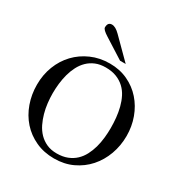

<svg xmlns="http://www.w3.org/2000/svg" viewBox="-203 -1020 1113 1181"><g transform="rotate(30 353.5 -430.0)"><path d="M669.4 -327.6Q669.4 -258.3 646.7 -196Q624 -133.8 582.3 -86.7Q540.5 -39.6 481.9 -12Q423.3 15.6 351.1 15.6Q278.8 15.6 220 -11.5Q161.1 -38.6 119.6 -85.2Q78.1 -131.8 55.9 -194.1Q33.7 -256.3 33.7 -326.2Q33.7 -396.5 57.4 -457.8Q81.1 -519 124.3 -564.5Q167.5 -609.9 227.3 -636.2Q287.1 -662.6 358.4 -662.6Q428.7 -662.6 486.1 -635.7Q543.5 -608.9 584.2 -562.7Q625 -516.6 647.2 -455.8Q669.4 -395 669.4 -327.6ZM560.5 -321.3Q560.5 -356.9 556.9 -393.6Q553.2 -430.2 544.4 -464.6Q535.6 -499 520.5 -528.8Q505.4 -558.6 481.7 -580.8Q458 -603 425 -616Q392.1 -628.9 348.6 -628.9Q308.1 -628.9 277.1 -616Q246.1 -603 223.4 -580.8Q200.7 -558.6 185.3 -528.8Q169.9 -499 160.9 -465.6Q151.9 -432.1 147.9 -397Q144 -361.8 144 -328.6Q144 -296.4 147.9 -260.7Q151.9 -225.1 161.4 -190.9Q170.9 -156.7 186 -125.7Q201.2 -94.7 224.1 -71Q247.1 -47.4 278.1 -33.4Q309.1 -19.5 349.6 -19.5Q392.1 -19.5 424.3 -32.2Q456.5 -44.9 480 -66.9Q503.4 -88.9 518.8 -118.4Q534.2 -147.9 543.5 -181.2Q552.7 -214.4 556.6 -250.5Q560.5 -286.6 560.5 -321.3ZM402.8 -708.5 262.7 -797.4Q219.7 -824.2 219.7 -839.8Q219.7 -876.5 249.5 -876.5Q274.9 -876.5 306.6 -844.7L442.9 -708.5Z"/></g></svg>

Font: Kitab
Style: Regular
Weight: 400
Designer: SIL International
Foundry: Khaled Hosny
Version: Version 1.000